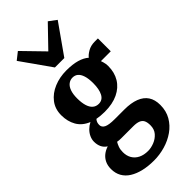

<svg xmlns="http://www.w3.org/2000/svg" viewBox="-353 -946 1276 1276"><g transform="rotate(-45 284.5 -308.5)"><path d="M254.5 268.5Q200 268.5 155.5 258Q111 247.5 78.5 227.2Q46 207 28.8 176.5Q11.5 146 11.5 106Q11.5 74 23 49.8Q34.5 25.5 55.2 9Q76 -7.5 103 -16Q80.5 -30.5 70.2 -52.5Q60 -74.5 60 -102Q60 -123.5 69.5 -144.5Q79 -165.5 96.5 -183Q114 -200.5 136 -211.5Q81 -234 55.8 -278.2Q30.5 -322.5 30.5 -380.5Q30.5 -439.5 62.8 -481.2Q95 -523 148.5 -545.2Q202 -567.5 265 -567.5Q323.5 -567.5 364.2 -555.8Q405 -544 430.5 -521.5Q441.5 -537 469 -553.2Q496.5 -569.5 535 -569.5H564V-448.5H471.5Q474.5 -440.5 477.2 -431Q480 -421.5 481.5 -411.8Q483 -402 483 -391Q483 -331 455.8 -286.2Q428.5 -241.5 377 -216.8Q325.5 -192 251.5 -192Q231.5 -192 213.2 -193.8Q195 -195.5 179 -198.5Q171 -189.5 167.2 -179.5Q163.5 -169.5 163.5 -156.5Q163.5 -134 186.2 -122.5Q209 -111 264 -111H354Q416.5 -111 459.2 -94.5Q502 -78 523.5 -45.5Q545 -13 545 36.5Q545 93 520 136.2Q495 179.5 453 209Q411 238.5 359.2 253.5Q307.5 268.5 254.5 268.5ZM271.5 195.5Q299.5 195.5 330 183.5Q360.5 171.5 381.8 147.2Q403 123 403 85.5Q403 58 395 41.5Q387 25 368 17.2Q349 9.5 317.5 9.5H204Q195 9.5 185.8 8.8Q176.5 8 168.5 6.5Q160.5 19.5 153.5 38.2Q146.5 57 146.5 82.5Q146.5 117 161.5 142.2Q176.5 167.5 204.5 181.5Q232.5 195.5 271.5 195.5ZM261 -257.5Q297 -257.5 314.5 -290.8Q332 -324 332 -381Q332 -424 323.2 -451.2Q314.5 -478.5 298.8 -491.8Q283 -505 260.5 -505Q238 -505 220.5 -491.2Q203 -477.5 193.8 -450.8Q184.5 -424 184.5 -385Q184.5 -345 193 -316.2Q201.5 -287.5 218.8 -272.5Q236 -257.5 261 -257.5ZM225.5 -635 77 -845.5 129 -886.5 270 -741.5 409 -885.5 462.5 -845.5 314 -635Z"/></g></svg>

Font: Merriweather 24pt SemiCondensed Black
Style: Regular
Weight: 900
Width: 4
Designer: Eben Sorkin
Foundry: Eben Sorkin
Version: Version 2.100